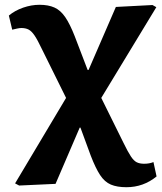

<svg xmlns="http://www.w3.org/2000/svg" viewBox="-20 -552 675 802"><path d="M508 230Q469 230 443 219Q417 208 398 179Q379 150 359 98L316 -19H313L212 216L60 223L43 214L256 -143L155 -347Q137 -385 124.5 -403.5Q112 -422 99.5 -428.5Q87 -435 69 -435Q62 -435 50.5 -432.5Q39 -430 31 -428L17 -487Q42 -508 76.5 -520Q111 -532 145 -532Q182 -532 207.5 -520.5Q233 -509 252.5 -480.5Q272 -452 292 -401L346 -260H350L464 -523L617 -531L633 -522L403 -143L496 45Q514 82 526.5 101Q539 120 551.5 126Q564 132 582 132Q604 132 621 125L634 185Q579 230 508 230Z"/></svg>

Font: Literata 7pt
Style: Bold
Weight: 700
Designer: Latin by Veronika Burian and Jose Scaglione. Greek by Irene Vlachou. Cyrillic by Vera Evstafieva.
Foundry: TypeTogether
Version: Version 3.002